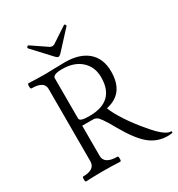

<svg xmlns="http://www.w3.org/2000/svg" viewBox="-202 -988 1044 1128"><g transform="rotate(-30 319.5 -423.5)"><path d="M280.8 -711.9Q274.4 -711.9 263.2 -723.1L150.9 -844.2Q147.9 -847.7 149.4 -851.6Q150.9 -855.5 155.3 -857.9Q159.7 -860.4 163.1 -857.9L266.1 -788.1Q273.9 -784.2 280.8 -784.2Q289.6 -784.2 295.9 -788.1L401.9 -857.9Q406.2 -860.8 410.6 -854.5Q415 -848.1 412.1 -845.2L299.8 -723.1Q288.6 -711.9 280.8 -711.9ZM606.9 12.2Q536.1 12.2 482.9 -30.8Q429.7 -73.7 369.1 -180.2Q351.1 -211.9 341.8 -227.5Q332.5 -243.2 321.8 -258.1Q311 -272.9 306.6 -277.8Q302.2 -282.7 293.2 -287.1Q284.2 -291.5 278.3 -291.7Q272.5 -292 259.8 -292H199.2V-87.9Q199.2 -30.8 288.1 -30.8Q293.9 -30.8 293.7 -13.9Q293.5 2.9 288.1 2.9Q228 0 171.9 0Q113.8 0 55.2 2.9Q49.8 2.9 49.6 -13.9Q49.3 -30.8 55.2 -30.8Q136.2 -30.8 136.2 -87.9V-578.1Q136.2 -630.9 50.8 -630.9Q43.9 -630.9 43.9 -648.4Q43.9 -666 50.8 -666Q106.4 -663.1 164.1 -663.1Q186 -663.1 230 -664.6Q273.9 -666 295.9 -666Q396.5 -666 451.2 -618.4Q505.9 -570.8 505.9 -482.9Q505.9 -335 376 -308.1Q391.1 -267.1 431.6 -205.8Q472.2 -144.5 522 -87.9Q555.7 -46.9 584.5 -24.4Q613.3 -2 632.8 -2Q639.2 -2 639.2 3.9Q639.2 5.9 637.2 7.8Q635.3 9.8 633.8 9.8Q609.4 12.2 606.9 12.2ZM265.1 -319.8Q438 -319.8 438 -482.9Q438 -554.2 390.4 -596.7Q342.8 -639.2 263.2 -639.2Q199.2 -639.2 199.2 -613.8V-341.8Q199.2 -330.1 214.8 -325Q230.5 -319.8 265.1 -319.8Z"/></g></svg>

Font: Junicode SmCond Light
Style: Regular
Weight: 300
Width: 4
Designer: Peter S. Baker
Version: Version 2.206